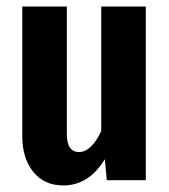

<svg xmlns="http://www.w3.org/2000/svg" viewBox="-20 -550 517 586"><path d="M425 0H306L300 -64Q251 16 173 16Q115 16 81.5 -25.5Q48 -67 48 -134V-530H184V-141Q184 -86 221 -86Q259 -86 289 -150V-530H425Z"/></svg>

Font: Fira Sans Compressed SemiBold
Style: Regular
Weight: 600
Width: 1
Designer: bBox Type GmbH & Carrois Corporate GbR & Edenspiekermann AG
Foundry: bBox Type GmbH & Carrois Corporate GbR & Edenspiekermann AG
Version: Version 4.301